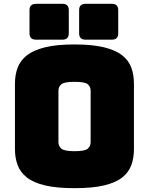

<svg xmlns="http://www.w3.org/2000/svg" viewBox="-20 -967 777 1002"><path d="M679 -189Q679 -143 665.5 -105.5Q652 -68 618 -41Q584 -14 523.5 0.5Q463 15 369 15Q275 15 214.5 0.5Q154 -14 120 -41Q86 -68 72 -105.5Q58 -143 58 -189V-530Q58 -576 72 -613.5Q86 -651 120 -678Q154 -705 214.5 -720Q275 -735 369 -735Q463 -735 523.5 -720Q584 -705 618 -678Q652 -651 665.5 -613.5Q679 -576 679 -530ZM285 -225Q285 -205 300 -191.5Q315 -178 369 -178Q424 -178 438.5 -191.5Q453 -205 453 -225V-494Q453 -514 438.5 -527Q424 -540 369 -540Q315 -540 300 -527Q285 -514 285 -494ZM306 -760H168Q134 -760 134 -793V-914Q134 -947 168 -947H306Q339 -947 339 -914V-793Q339 -760 306 -760ZM564 -760H426Q393 -760 393 -793V-914Q393 -947 426 -947H564Q597 -947 597 -914V-793Q597 -760 564 -760Z"/></svg>

Font: Bungee Tint
Style: Regular
Weight: 400
Designer: David Jonathan Ross
Foundry: David Jonathan Ross
Version: Version 2.001